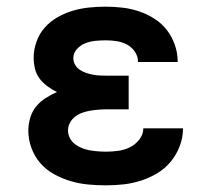

<svg xmlns="http://www.w3.org/2000/svg" viewBox="-20 -548 640 576"><path d="M298 8Q271 8 244.5 5.5Q218 3 192.5 -4.5Q167 -12 143 -25Q119 -38 101.5 -58Q84 -78 74.5 -103.5Q65 -129 65 -156Q65 -175 70.5 -194Q76 -213 88 -228Q100 -243 116.5 -253.5Q133 -264 151 -272Q136 -279 122.5 -289Q109 -299 99 -312Q89 -325 85 -341.5Q81 -358 81 -375Q81 -399 89.5 -423Q98 -447 114.5 -465.5Q131 -484 153 -496.5Q175 -509 199 -516Q223 -523 248 -525.5Q273 -528 297 -528Q323 -528 348 -525Q373 -522 397 -514Q421 -506 443 -492Q465 -478 480.5 -458Q496 -438 504.5 -413.5Q513 -389 513 -364V-362H394V-363Q394 -379 384.5 -393Q375 -407 360.5 -414.5Q346 -422 330 -424.5Q314 -427 297 -427Q282 -427 266.5 -425.5Q251 -424 236.5 -418.5Q222 -413 211 -401Q200 -389 200 -373Q200 -363 205.5 -353.5Q211 -344 219.5 -338.5Q228 -333 238 -329.5Q248 -326 258.5 -324Q269 -322 279.5 -321.5Q290 -321 300 -321H366V-220H300Q288 -220 275.5 -219Q263 -218 251 -216Q239 -214 227.5 -210Q216 -206 206 -198.5Q196 -191 190 -180Q184 -169 184 -157Q184 -145 189.5 -134Q195 -123 205 -115.5Q215 -108 226.5 -103.5Q238 -99 249.5 -97Q261 -95 273.5 -94Q286 -93 298 -93Q316 -93 334.5 -95.5Q353 -98 369.5 -106Q386 -114 398 -129.5Q410 -145 410 -163H529Q529 -136 519.5 -110.5Q510 -85 493 -64Q476 -43 453 -29Q430 -15 404 -6.5Q378 2 351.5 5Q325 8 298 8Z"/></svg>

Font: Iosevka Aile
Style: Bold
Weight: 700
Designer: Belleve Invis
Foundry: Belleve Invis
Version: Version 28.0.1; ttfautohint (v1.8.4)